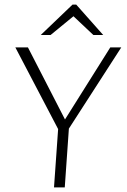

<svg xmlns="http://www.w3.org/2000/svg" viewBox="-20 -819 556 839"><path d="M216 0 234 -255 47 -612H102L264 -297L462 -612H510L281 -257L263 0ZM158 -666 297 -799H313L431 -666H388L301 -748L201 -666Z"/></svg>

Font: Ancizar Sans Thin
Style: Italic
Weight: 100
Italic angle: -4°
Designer: Cesar Puertas, Viviana Monsalve, Julian Moncada, Julian Prieto, Jose Castro, Mariel Hernandez, Felipe Aragon, Sara Alarc
Version: Version 8.100